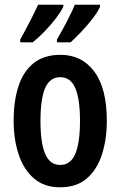

<svg xmlns="http://www.w3.org/2000/svg" viewBox="-20 -786 512 816"><path d="M434 -273Q434 -194 413.5 -130Q393 -66 349.5 -28Q306 10 235 10Q168 10 124.5 -27.5Q81 -65 59.5 -129Q38 -193 38 -273Q38 -358 59 -421Q80 -484 124 -518.5Q168 -553 237 -553Q328 -553 381 -481.5Q434 -410 434 -273ZM152 -271Q152 -179 172 -132Q192 -85 236 -85Q280 -85 300 -132Q320 -179 320 -273Q320 -365 300 -411.5Q280 -458 236 -458Q192 -458 172 -412Q152 -366 152 -271ZM405 -757Q396 -736 374 -707.5Q352 -679 326 -651.5Q300 -624 280 -606H222V-618Q246 -659 268 -702Q290 -745 298 -766H405ZM249 -757Q238 -735 217.5 -708Q197 -681 171 -654Q145 -627 119 -606H66V-618Q90 -661 111 -702.5Q132 -744 142 -766H249Z"/></svg>

Font: Noto Sans Devanagari UI ExtraCondensed SemiBold
Style: Regular
Weight: 600
Width: 2
Designer: Jelle Bosma - Monotype Design Team
Foundry: Monotype Imaging Inc.
Version: Version 2.004; ttfautohint (v1.8.4.7-5d5b)